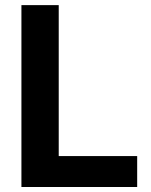

<svg xmlns="http://www.w3.org/2000/svg" viewBox="-20 -748 605 768"><path d="M65.7 0V-727.5H214.9V-123.7H528.7V0Z"/></svg>

Font: Inter Variable LoSnoCo
Style: Regular
Weight: 400
Designer: Rasmus Andersson
Foundry: rsms
Version: Version 4.000;git-a52131595; featfreeze: case,dlig,ss01,ss02